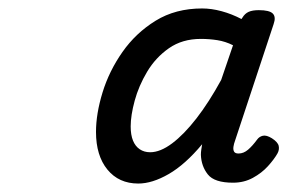

<svg xmlns="http://www.w3.org/2000/svg" viewBox="-20 -1030 680 454"><path d="M307 -596Q261 -596 234 -629Q207 -662 207 -718Q207 -761 222.5 -811.5Q238 -862 269.5 -907Q301 -952 348 -981Q395 -1010 458 -1010Q480 -1010 504 -1003.5Q528 -997 551 -985L553 -988Q559 -998 568 -1002Q577 -1006 592 -1006Q617 -1006 625 -998Q633 -990 627 -973L536 -698Q533 -690 532 -683Q531 -676 533.5 -671.5Q536 -667 544 -667Q556 -667 566.5 -676Q577 -685 588 -700Q593 -707 601.5 -709Q610 -711 623 -703Q637 -694 639 -685Q641 -676 636 -667Q628 -653 613.5 -637Q599 -621 578 -609.5Q557 -598 531 -598Q487 -598 471.5 -617.5Q456 -637 455 -664Q455 -670 456 -676.5Q457 -683 458 -689Q418 -641 379 -618.5Q340 -596 307 -596ZM289 -731Q289 -711 294.5 -697.5Q300 -684 310.5 -677Q321 -670 335 -670Q359 -670 387 -691Q415 -712 444.5 -750Q474 -788 503 -841L531 -923Q513 -932 494 -935Q475 -938 455 -938Q411 -938 379.5 -916Q348 -894 328 -860.5Q308 -827 298.5 -792Q289 -757 289 -731Z"/></svg>

Font: Playwrite CZ
Style: Regular
Weight: 400
Designer: Veronika Burian, José Scaglione
Foundry: TypeTogether
Version: Version 1.002